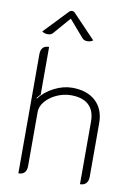

<svg xmlns="http://www.w3.org/2000/svg" viewBox="-100 -990 743 1062"><g transform="rotate(10 271.0 -459.0)"><path d="M80 -660Q80 -709 126 -709V-442L107 -420L108 -415Q140 -457 191 -483Q242 -509 292 -509Q376 -509 424 -464.5Q472 -420 472 -341V-41Q472 -17 460 -4Q448 9 426 9V-343Q426 -404 392 -435.5Q358 -467 293 -467Q252 -467 213 -449.5Q174 -432 150 -403.5Q126 -375 126 -345V-41Q126 9 80 9ZM105 -777Q87 -777 74 -787L201 -920Q208 -927 217 -927Q226 -927 233 -920L360 -787Q347 -777 328 -777Q310 -777 300 -788L217 -884L134 -788Q125 -777 105 -777Z"/></g></svg>

Font: K2D Thin
Style: Regular
Weight: 100
Designer: Katatrad Aksorn Co.,Ltd.
Foundry: Cadson Demak Co.,Ltd.
Version: Version 1.000; ttfautohint (v1.6)